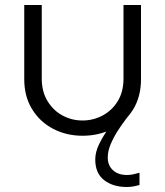

<svg xmlns="http://www.w3.org/2000/svg" viewBox="-20 -530 661 768"><path d="M310 13Q246 13 193 -14.5Q140 -42 108.5 -93Q77 -144 77 -213V-510H147V-216Q147 -163 170.5 -125Q194 -87 231 -67.5Q268 -48 310 -48Q353 -48 390.5 -68Q428 -88 451 -125.5Q474 -163 474 -216V-510H544V-213Q544 -144 513 -93Q482 -42 429 -14.5Q376 13 310 13ZM487 218Q432 218 396.5 190.5Q361 163 361 108Q361 78 377 45.5Q393 13 414 -16Q435 -45 452 -64Q469 -83 472 -86L497 -71Q495 -68 481.5 -50.5Q468 -33 451.5 -7.5Q435 18 423 46Q411 74 411 100Q411 132 432 151Q453 170 488 170Q500 170 512 167.5Q524 165 538 161V210Q532 212 517.5 215Q503 218 487 218Z"/></svg>

Font: MuseoModerno Thin Light
Style: Regular
Weight: 300
Version: Version 1.003